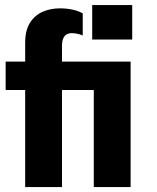

<svg xmlns="http://www.w3.org/2000/svg" viewBox="-20 -762 640 782"><path d="M82.5 0V-395.5H3V-511H82.5V-588Q82.5 -638 101.8 -668.8Q121 -699.5 153.2 -713.8Q185.5 -728 224 -728Q251 -728 275.2 -722.8Q299.5 -717.5 317 -707.5V-617.5Q305.5 -622.5 293.5 -624.8Q281.5 -627 272.5 -627Q261 -627 252 -622.2Q243 -617.5 237.8 -606Q232.5 -594.5 232.5 -574V-511H512V0H362V-395.5H232.5V0ZM355.5 -601V-741.5H518.5V-601Z"/></svg>

Font: Chivo Mono Medium
Style: Regular
Weight: 500
Monospace: yes
Designer: Hector Gatti
Foundry: Omnibus-Type
Version: Version 1.008